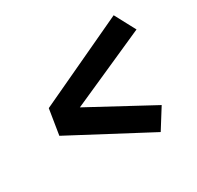

<svg xmlns="http://www.w3.org/2000/svg" viewBox="-107 -689 714 696"><g transform="rotate(-30 250.0 -341.0)"><path d="M380 -115 55 -287 72 -393 444 -567 490 -481 171 -339 432 -198Z"/></g></svg>

Font: Iosevka Slab
Style: Bold Italic
Weight: 700
Italic angle: -9°
Monospace: yes
Designer: Belleve Invis
Foundry: Belleve Invis
Version: Version 11.1.0; ttfautohint (v1.8.3)